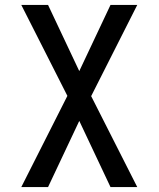

<svg xmlns="http://www.w3.org/2000/svg" viewBox="-20 -755 640 775"><path d="M534 0H426L300 -267L174 0H66L252 -368L66 -735H174L300 -468L426 -735H534L348 -367Z"/></svg>

Font: Iosevka Medium Extended
Style: Regular
Weight: 500
Width: 7
Monospace: yes
Designer: Belleve Invis
Foundry: Belleve Invis
Version: Version 32.5.0; ttfautohint (v1.8.4)